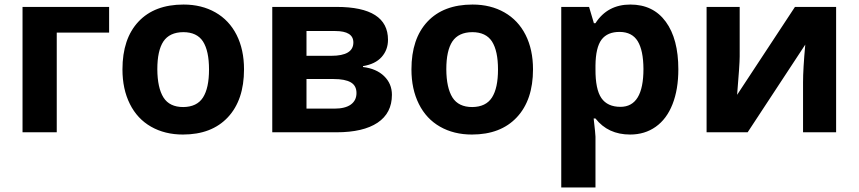

<svg xmlns="http://www.w3.org/2000/svg" viewBox="-20 -576 3739 836"><path d="M455.1 -545.9V-434.1H227.1V0H78.1V-545.9Z M1042.5 -273.9Q1042.5 -140.6 972.2 -65.4Q901.9 9.8 776.4 9.8Q697.8 9.8 637.7 -24.4Q577.6 -58.6 545.4 -123.5Q513.2 -188 513.2 -273.9Q513.2 -407.7 583 -481.9Q652.8 -556.2 779.3 -556.2Q857.9 -556.2 918 -522Q978 -487.8 1010.3 -423.8Q1042.5 -359.9 1042.5 -273.9ZM665 -274.4Q665.5 -193.4 691.9 -151.4Q718.3 -109.9 777.8 -109.9Q837.4 -110.4 863.8 -151.4Q890.1 -192.4 890.1 -273.4Q890.1 -354.5 863.8 -395.5Q837.4 -436 777.8 -436Q718.3 -435.5 691.4 -395.5Q665 -355.5 665 -274.4Z M1422.4 -333Q1518.6 -333 1518.6 -391.1Q1518.6 -440.9 1439.5 -440.9H1314.5V-333ZM1432.6 -231.9H1314.5V-103H1435.5Q1482.9 -103 1507.6 -120.8Q1532.2 -138.7 1532.2 -170.9Q1532.2 -203.1 1507.3 -217.5Q1482.4 -231.9 1432.6 -231.9ZM1445.3 -545.9Q1669.4 -545.9 1669.4 -402.8Q1669.4 -358.9 1641.8 -327.9Q1614.3 -296.9 1560.5 -288.1V-284.2Q1618.7 -277.3 1652.6 -244.4Q1686.5 -211.4 1686.5 -163.1Q1686.5 -83.5 1624 -41.7Q1561.5 0 1445.3 0H1165.5V-545.9Z M2300.8 -273.9Q2300.8 -140.6 2230.5 -65.4Q2160.2 9.8 2034.7 9.8Q1956.1 9.8 1896 -24.4Q1835.9 -58.6 1803.7 -123.5Q1771.5 -188 1771.5 -273.9Q1771.5 -407.7 1841.3 -481.9Q1911.1 -556.2 2037.6 -556.2Q2116.2 -556.2 2176.3 -522Q2236.3 -487.8 2268.6 -423.8Q2300.8 -359.9 2300.8 -273.9ZM1923.3 -274.4Q1923.8 -193.4 1950.2 -151.4Q1976.6 -109.9 2036.1 -109.9Q2095.7 -110.4 2122.1 -151.4Q2148.4 -192.4 2148.4 -273.4Q2148.4 -354.5 2122.1 -395.5Q2095.7 -436 2036.1 -436Q1976.6 -435.5 1949.7 -395.5Q1923.3 -355.5 1923.3 -274.4Z M2599.1 -403.3Q2573.7 -369.1 2572.8 -291V-274.9Q2572.3 -187 2598.6 -148.9Q2625 -110.8 2681.6 -110.8Q2781.7 -110.8 2781.7 -275.9Q2781.2 -356.4 2756.8 -396.5Q2732.4 -436.5 2678.7 -437Q2625 -437.5 2599.1 -403.3ZM2723.6 9.8Q2627.4 9.8 2572.8 -60.1H2564.9Q2572.8 8.3 2572.8 19V240.2H2423.8V-545.9H2544.9L2565.9 -475.1H2572.8Q2625 -556.2 2724.6 -556.2Q2824.2 -556.2 2878.9 -481.4Q2933.6 -406.7 2933.6 -273.9Q2933.6 -186.5 2908.2 -122.1Q2882.8 -57.6 2835 -23.9Q2787.6 9.8 2723.6 9.8Z M3200.7 -545.9V-330.1Q3200.7 -295.9 3189.5 -163.1L3441.4 -545.9H3620.6V0H3476.6V-217.8Q3476.6 -275.9 3486.3 -381.8L3235.4 0H3056.6V-545.9Z"/></svg>

Font: OpenSans-Bold
Style: Bold
Weight: 700
Foundry: Ascender Corporation
Version: Version 1.10